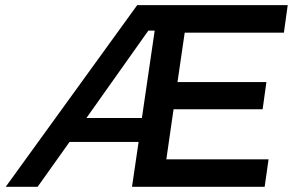

<svg xmlns="http://www.w3.org/2000/svg" viewBox="-20 -720 1129 740"><path d="M2 0 508.8 -700.2H1088.9L1074.2 -594.2H691.9L664.1 -403.8H1006.8L992.2 -298.8H648.9L621.1 -106H1015.1L1000 0H488.8L514.2 -172.9H248L125 0ZM313 -265.1H526.9L576.2 -602.1H551.8Z"/></svg>

Font: Trueno
Style: Italic
Weight: 400
Designer: Julieta Ulanovsky
Foundry: Julieta Ulanovsky
Version: Version 3.001b | FøM Fix